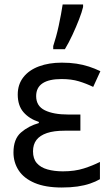

<svg xmlns="http://www.w3.org/2000/svg" viewBox="-20 -825 499 855"><path d="M338 -315V-243H268Q220 -243 189 -232.5Q158 -222 142.5 -202Q127 -182 127 -151Q127 -118 144 -98.5Q161 -79 191.5 -70.5Q222 -62 260 -62Q313 -62 353.5 -75Q394 -88 425 -104V-27Q406 -16 381 -7.5Q356 1 325 5.5Q294 10 255 10Q182 10 134 -10.5Q86 -31 63 -66.5Q40 -102 40 -146Q40 -206 73.5 -235Q107 -264 153 -277V-282Q110 -296 84.5 -325.5Q59 -355 59 -404Q59 -449 84 -481Q109 -513 153.5 -529.5Q198 -546 255 -546Q291 -546 320.5 -541.5Q350 -537 376 -528.5Q402 -520 427 -508L395 -438Q364 -453 331 -463Q298 -473 254 -473Q198 -473 169.5 -454Q141 -435 141 -397Q141 -353 179.5 -334Q218 -315 284 -315ZM217 -620Q223 -638 229.5 -661.5Q236 -685 241.5 -710.5Q247 -736 251.5 -760.5Q256 -785 259 -805H350V-794Q345 -772 332 -738.5Q319 -705 302.5 -669.5Q286 -634 269 -606H217Z"/></svg>

Font: Noto Sans Display
Style: Regular
Weight: 400
Designer: Monotype Design Team
Foundry: Monotype Imaging Inc.
Version: Version 2.003